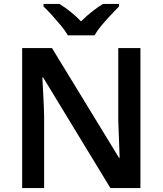

<svg xmlns="http://www.w3.org/2000/svg" viewBox="-20 -959 829 979"><path d="M696 0H543L200 -564H196Q198 -520 201 -468.5Q204 -417 205 -364V0H93V-714H245L587 -154H590Q589 -179 588 -211.5Q587 -244 585.5 -279Q584 -314 583 -347V-714H696ZM326 -779Q313 -802 290.5 -829Q268 -856 244.5 -882Q221 -908 202 -926V-939H283Q309 -923 338.5 -900Q368 -877 393 -850Q420 -877 449.5 -900Q479 -923 505 -939H587V-926Q569 -908 544.5 -882Q520 -856 497.5 -829Q475 -802 462 -779Z"/></svg>

Font: Noto Sans Sundanese SemiBold
Style: Regular
Weight: 600
Version: Version 2.003